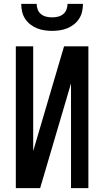

<svg xmlns="http://www.w3.org/2000/svg" viewBox="-20 -975 540 995"><path d="M62 0V-735H152V-192L312 -735H438V0H348V-543L188 0ZM250 -815Q230 -815 210 -818Q190 -821 171.5 -828.5Q153 -836 137 -848.5Q121 -861 110 -878Q99 -895 94.5 -915Q90 -935 90 -955H170Q170 -940 175.5 -925.5Q181 -911 193 -901.5Q205 -892 220 -888.5Q235 -885 250 -885Q265 -885 280 -888.5Q295 -892 307 -901.5Q319 -911 324.5 -925.5Q330 -940 330 -955H410Q410 -935 405.5 -915Q401 -895 390 -878Q379 -861 363 -848.5Q347 -836 328.5 -828.5Q310 -821 290 -818Q270 -815 250 -815Z"/></svg>

Font: Iosevka SS18 Medium
Style: Regular
Weight: 500
Monospace: yes
Designer: Belleve Invis
Foundry: Belleve Invis
Version: Version 25.1.1; ttfautohint (v1.8.4)